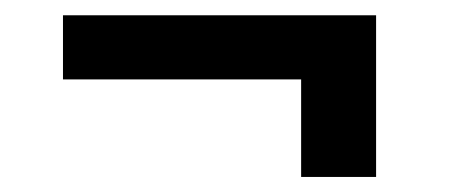

<svg xmlns="http://www.w3.org/2000/svg" viewBox="-20 -413 593 250"><path d="M469.7 -393.1V-309.6V-182.6H372.1V-309.6H62V-393.1Z"/></svg>

Font: Heebo Medium
Style: Regular
Weight: 500
Designer: Oded Ezer
Foundry: Meir Sadan
Version: Version 2.001; ttfautohint (v1.5.14-ce02) -l 8 -r 50 -G 200 